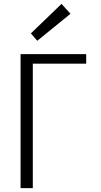

<svg xmlns="http://www.w3.org/2000/svg" viewBox="-20 -969 522 989"><path d="M139 -797 172 -759 343 -898 297 -949ZM424 -641V-690H86V0H149V-641Z"/></svg>

Font: Repo Light
Style: Regular
Weight: 300
Designer: Stefan Peev
Foundry: Context Ltd
Version: Version 001.502